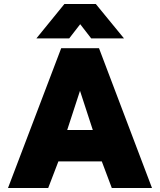

<svg xmlns="http://www.w3.org/2000/svg" viewBox="-20 -940 800 960"><path d="M302 -920H459L600 -748H436L381 -819L326 -748H162ZM286 -699H475L740 0H539L489 -133H272L221 0H20ZM444 -290 380 -486 316 -290Z"/></svg>

Font: Readiness ExtraBold
Style: Regular
Weight: 800
Designer: Katatrad Team
Foundry: CadsonDemak
Version: Version 1.00;January 16, 2020;FontCreator 12.0.0.2550 64-bit